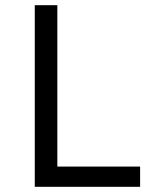

<svg xmlns="http://www.w3.org/2000/svg" viewBox="-20 -720 620 740"><path d="M114 0H520V-78H201V-700H114Z"/></svg>

Font: CommitMono-dimboump
Style: Regular
Weight: 400
Monospace: yes
Designer: Eigil Nikolajsen
Foundry: Eigil Nikolajsen
Version: Version 1.143